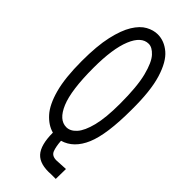

<svg xmlns="http://www.w3.org/2000/svg" viewBox="-251 -669 851 851"><g transform="rotate(45 175.0 -243.0)"><path d="M280 143Q212 148 183 116Q154 84 154 7Q117 -3 86.5 -37Q56 -71 38 -137Q20 -203 20 -308Q20 -403 34 -465Q48 -527 70.5 -563.5Q93 -600 120.5 -615Q148 -630 175 -630Q216 -630 251.5 -600Q287 -570 308.5 -500Q330 -430 329 -311Q329 -157 298 -84Q267 -11 205 7Q207 40 215 61.5Q223 83 252 83L309 80L308 143ZM179 -52Q204 -52 225.5 -76Q247 -100 260.5 -153Q274 -206 274 -294Q274 -402 258.5 -462.5Q243 -523 220.5 -547.5Q198 -572 176 -572Q131 -572 104.5 -507.5Q78 -443 78 -323Q78 -183 105.5 -117.5Q133 -52 179 -52Z"/></g></svg>

Font: Inconsolata ExtraCondensed
Style: Regular
Weight: 400
Width: 2
Monospace: yes
Designer: Raph Levien, Cyreal, Brenton Simpson
Foundry: Raph Levien, Cyreal, Google
Version: Version 3.001; ttfautohint (v1.8.2.53-6de2)